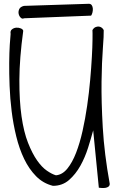

<svg xmlns="http://www.w3.org/2000/svg" viewBox="-20 -966 627 997"><path d="M463.9 -289.1Q453.1 -249 437.5 -199.2Q421.9 -149.4 397.5 -105.5Q373 -61.5 338.4 -31.2Q303.7 -1 254.9 -1Q204.1 -13.7 167.5 -50.8Q130.9 -87.9 105.5 -140.6Q80.1 -193.4 64.5 -257.3Q48.8 -321.3 40.5 -388.2Q32.2 -455.1 29.8 -520Q27.3 -585 27.8 -639.6Q28.3 -694.3 30.8 -733.9Q33.2 -773.4 35.2 -790Q32.2 -805.7 42 -813.5Q51.8 -821.3 64.5 -822.3Q77.1 -823.2 88.4 -818.4Q99.6 -813.5 100.6 -805.7Q81.1 -662.1 80.6 -552.7Q80.1 -443.4 91.8 -361.8Q103.5 -280.3 125.5 -224.6Q147.5 -168.9 172.4 -133.3Q197.3 -97.7 223.6 -79.6Q250 -61.5 270.5 -55.7Q303.7 -58.6 329.6 -90.3Q355.5 -122.1 375 -172.4Q394.5 -222.7 408.7 -286.1Q422.9 -349.6 432.6 -417Q442.4 -484.4 448.2 -550.3Q454.1 -616.2 457 -669.9Q460 -723.6 460.4 -761.2Q460.9 -798.8 460 -809.6Q466.8 -821.3 476.1 -825.2Q485.4 -829.1 493.7 -828.1Q502 -827.1 508.8 -821.8Q515.6 -816.4 518.6 -809.6Q519.5 -784.2 514.2 -715.3Q508.8 -646.5 507.3 -542.5Q505.9 -438.5 513.7 -303.2Q521.5 -168 549.8 -11.7Q549.8 -2 543.5 2.9Q537.1 7.8 528.3 9.3Q519.5 10.7 509.8 10.3Q500 9.8 493.2 8.8L463.9 -289.1ZM104.5 -871.1Q96.7 -866.2 88.4 -873.5Q80.1 -880.9 77.1 -893.1Q74.2 -905.3 79.6 -918Q85 -930.7 104.5 -935.5L441.4 -946.3Q451.2 -946.3 456.1 -939.5Q460.9 -932.6 461.9 -922.9Q462.9 -913.1 460.4 -902.3Q458 -891.6 453.1 -884.8L104.5 -871.1Z"/></svg>

Font: Shadows Into Light Two
Style: Regular
Weight: 400
Designer: Kimberly Geswein
Foundry: Kimberly Geswein
Version: Version 1.003 2012